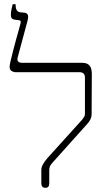

<svg xmlns="http://www.w3.org/2000/svg" viewBox="-20 -893 527 920"><path d="M197 7Q188 7 183 1.5Q178 -4 178 -14V-77Q178 -91 185 -104Q192 -117 205 -133L374 -320Q381 -329 384 -334.5Q387 -340 387 -348V-522Q387 -534 380.5 -540.5Q374 -547 362 -547H56Q45 -547 35.5 -553Q26 -559 26 -573Q26 -581 31 -602Q36 -623 43 -650.5Q50 -678 57.5 -705Q65 -732 71 -753.5Q77 -775 79 -783Q80 -789 78.5 -792Q77 -795 72 -796L49 -799Q39 -801 35.5 -806.5Q32 -812 32 -823Q32 -834 35.5 -850.5Q39 -867 41 -873H55V-864Q55 -853 60 -844.5Q65 -836 77 -834L99 -832Q110 -830 113.5 -821Q117 -812 111 -790L65 -619Q61 -605 67 -598.5Q73 -592 86 -592H373Q394 -592 404 -583.5Q414 -575 417 -563Q420 -551 420 -539L419 -345Q419 -334 414 -322.5Q409 -311 397 -298L232 -114Q223 -104 219.5 -96.5Q216 -89 216 -77V-14Q216 -4 211.5 1.5Q207 7 197 7Z"/></svg>

Font: Noto Serif Hebrew ExtraLight
Style: Regular
Weight: 250
Version: Version 2.003